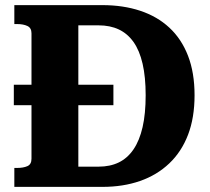

<svg xmlns="http://www.w3.org/2000/svg" viewBox="-20 -730 822 750"><path d="M34 -399H423V-319H34ZM36 -636V-710H380Q461 -710 527.5 -688Q594 -666 641.5 -622Q689 -578 714.5 -512Q740 -446 740 -358Q740 -270 714.5 -203.5Q689 -137 641 -91.5Q593 -46 527 -23Q461 0 380 0H36V-74H47Q71 -74 87 -81Q103 -88 103 -110V-600Q103 -621 87 -628.5Q71 -636 47 -636ZM365 -631H286V-79H365Q410 -79 444 -95.5Q478 -112 501.5 -146.5Q525 -181 537 -233.5Q549 -286 549 -358Q549 -429 537 -481Q525 -533 501.5 -566Q478 -599 444 -615Q410 -631 365 -631Z"/></svg>

Font: Roboto Serif SemiCondensed
Style: Bold
Weight: 700
Width: 4
Designer: Greg Gazdowicz
Foundry: Commercial Type
Version: Version 1.007